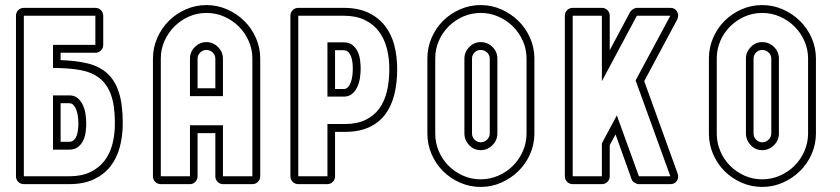

<svg xmlns="http://www.w3.org/2000/svg" viewBox="-20 -726 3313 757"><path d="M43 -664Q43 -677 52 -686Q61 -695 74 -695H356Q369 -695 378 -686Q387 -677 387 -664V-549Q387 -536 378 -527Q369 -518 356 -518H219V-489Q280 -487 325.5 -476Q371 -465 402 -437.5Q433 -410 448.5 -362.5Q464 -315 464 -240Q464 -189 452 -145Q440 -101 414.5 -69Q389 -37 349 -18.5Q309 0 253 0H74Q61 0 52 -9Q43 -18 43 -31ZM219 -167H253Q264 -167 271 -173.5Q278 -180 282 -190.5Q286 -201 287.5 -214Q289 -227 289 -239Q289 -250 287.5 -264Q286 -278 282 -290Q278 -302 271 -310.5Q264 -319 253 -319H219ZM189 -350H253Q274 -350 287 -338.5Q300 -327 307.5 -310Q315 -293 317.5 -274Q320 -255 320 -239Q320 -222 317.5 -204Q315 -186 307.5 -171Q300 -156 287 -146Q274 -136 253 -136H189ZM74 -31H253Q301 -31 335 -47Q369 -63 391 -91Q413 -119 423 -157Q433 -195 433 -240Q433 -310 417.5 -352.5Q402 -395 371.5 -418.5Q341 -442 295.5 -450Q250 -458 189 -458V-549H356V-664H74Z M829 -201H759V-31Q759 -18 750 -9Q741 0 729 0H614Q601 0 592 -9Q583 -18 583 -31V-495Q583 -538 600 -576.5Q617 -615 645.5 -643.5Q674 -672 712.5 -689Q751 -706 794 -706Q837 -706 875.5 -689Q914 -672 943 -643.5Q972 -615 989 -576.5Q1006 -538 1006 -495V-31Q1006 -18 997 -9Q988 0 975 0H859Q847 0 838 -9Q829 -18 829 -31ZM829 -378V-495Q829 -509 818.5 -519Q808 -529 794 -529Q780 -529 769.5 -519Q759 -509 759 -495V-378ZM729 -347V-495Q729 -522 748.5 -541Q768 -560 794 -560Q820 -560 839.5 -540.5Q859 -521 859 -495V-347ZM859 -31H975V-495Q975 -532 960.5 -564.5Q946 -597 921.5 -621.5Q897 -646 864 -660.5Q831 -675 794 -675Q757 -675 724.5 -660.5Q692 -646 667.5 -621.5Q643 -597 628.5 -564.5Q614 -532 614 -495V-31H729V-232H859Z M1335 -695Q1392 -695 1432 -676Q1472 -657 1497.5 -624.5Q1523 -592 1534.5 -548Q1546 -504 1546 -454Q1546 -398 1534.5 -352.5Q1523 -307 1498.5 -274.5Q1474 -242 1434.5 -224Q1395 -206 1339 -206H1301V-31Q1301 -18 1292 -9Q1283 0 1271 0H1156Q1143 0 1134 -9Q1125 -18 1125 -31V-664Q1125 -677 1134 -686Q1143 -695 1156 -695ZM1301 -375H1335Q1346 -375 1353 -383.5Q1360 -392 1364 -404Q1368 -416 1369.5 -430Q1371 -444 1371 -456Q1371 -468 1369.5 -480.5Q1368 -493 1364 -503.5Q1360 -514 1353 -521Q1346 -528 1335 -528H1301ZM1271 -559H1335Q1356 -559 1369 -549Q1382 -539 1389.5 -524Q1397 -509 1399.5 -490.5Q1402 -472 1402 -456Q1402 -440 1399.5 -421Q1397 -402 1389.5 -385Q1382 -368 1369 -356.5Q1356 -345 1335 -345H1271ZM1156 -664V-31H1271V-237H1339Q1387 -237 1420.5 -253Q1454 -269 1475 -297.5Q1496 -326 1505.5 -366Q1515 -406 1515 -454Q1515 -498 1505 -536Q1495 -574 1473.5 -602.5Q1452 -631 1417.5 -647.5Q1383 -664 1335 -664Z M1875 -706Q1918 -706 1956.5 -689Q1995 -672 2024 -643.5Q2053 -615 2070 -576.5Q2087 -538 2087 -495V-200Q2087 -157 2070 -118.5Q2053 -80 2024 -51.5Q1995 -23 1956.5 -6Q1918 11 1875 11Q1832 11 1793.5 -6Q1755 -23 1726.5 -51.5Q1698 -80 1681.5 -118.5Q1665 -157 1665 -200V-495Q1665 -538 1681.5 -576.5Q1698 -615 1726.5 -643.5Q1755 -672 1793.5 -689Q1832 -706 1875 -706ZM1911 -495Q1911 -509 1900.5 -519Q1890 -529 1875 -529Q1861 -529 1851 -519Q1841 -509 1841 -495V-200Q1841 -186 1851 -175.5Q1861 -165 1875 -165Q1890 -165 1900.5 -175.5Q1911 -186 1911 -200ZM1941 -200Q1941 -173 1921.5 -153.5Q1902 -134 1875 -134Q1848 -134 1829.5 -154Q1811 -174 1811 -200V-495Q1811 -521 1830 -540.5Q1849 -560 1875 -560Q1902 -560 1921.5 -541Q1941 -522 1941 -495ZM1875 -675Q1838 -675 1805.5 -660.5Q1773 -646 1748.5 -621.5Q1724 -597 1710 -564.5Q1696 -532 1696 -495V-200Q1696 -163 1710 -130Q1724 -97 1748.5 -72.5Q1773 -48 1805.5 -33.5Q1838 -19 1875 -19Q1912 -19 1945 -33.5Q1978 -48 2002.5 -72.5Q2027 -97 2041.5 -130Q2056 -163 2056 -200V-495Q2056 -532 2041.5 -564.5Q2027 -597 2002.5 -621.5Q1978 -646 1945 -660.5Q1912 -675 1875 -675Z M2238 0Q2225 0 2216 -9Q2207 -18 2207 -31V-664Q2207 -677 2216 -686Q2225 -695 2238 -695H2353Q2366 -695 2375 -686Q2384 -677 2384 -664V-528L2464 -678Q2467 -684 2475.5 -689.5Q2484 -695 2491 -695H2623Q2641 -695 2649.5 -680.5Q2658 -666 2650 -649L2520 -406L2652 -41Q2657 -25 2648.5 -12.5Q2640 0 2623 0H2499Q2491 0 2481.5 -6Q2472 -12 2470 -20L2407 -196L2384 -154V-31Q2384 -18 2375 -9Q2366 0 2353 0ZM2353 -31V-161L2412 -271L2499 -31H2623L2486 -409L2623 -664H2491L2353 -406V-664H2238V-31Z M2985 -706Q3028 -706 3066.5 -689Q3105 -672 3134 -643.5Q3163 -615 3180 -576.5Q3197 -538 3197 -495V-200Q3197 -157 3180 -118.5Q3163 -80 3134 -51.5Q3105 -23 3066.5 -6Q3028 11 2985 11Q2942 11 2903.5 -6Q2865 -23 2836.5 -51.5Q2808 -80 2791.5 -118.5Q2775 -157 2775 -200V-495Q2775 -538 2791.5 -576.5Q2808 -615 2836.5 -643.5Q2865 -672 2903.5 -689Q2942 -706 2985 -706ZM3021 -495Q3021 -509 3010.5 -519Q3000 -529 2985 -529Q2971 -529 2961 -519Q2951 -509 2951 -495V-200Q2951 -186 2961 -175.5Q2971 -165 2985 -165Q3000 -165 3010.5 -175.5Q3021 -186 3021 -200ZM3051 -200Q3051 -173 3031.5 -153.5Q3012 -134 2985 -134Q2958 -134 2939.5 -154Q2921 -174 2921 -200V-495Q2921 -521 2940 -540.5Q2959 -560 2985 -560Q3012 -560 3031.5 -541Q3051 -522 3051 -495ZM2985 -675Q2948 -675 2915.5 -660.5Q2883 -646 2858.5 -621.5Q2834 -597 2820 -564.5Q2806 -532 2806 -495V-200Q2806 -163 2820 -130Q2834 -97 2858.5 -72.5Q2883 -48 2915.5 -33.5Q2948 -19 2985 -19Q3022 -19 3055 -33.5Q3088 -48 3112.5 -72.5Q3137 -97 3151.5 -130Q3166 -163 3166 -200V-495Q3166 -532 3151.5 -564.5Q3137 -597 3112.5 -621.5Q3088 -646 3055 -660.5Q3022 -675 2985 -675Z"/></svg>

Font: Lichte PostBus
Style: Regular
Weight: 400
Designer: Peter Wiegel
Version: Version 1.001